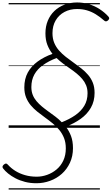

<svg xmlns="http://www.w3.org/2000/svg" viewBox="-70 -1035 904 1555"><path d="M225 449Q175 449 132.5 438Q90 427 55.5 409Q21 391 -4.5 370Q-30 349 -45 329Q-51 321 -49.5 313.5Q-48 306 -39 298Q-28 289 -21 289.5Q-14 290 -6 299Q19 327 54 349Q89 371 133 383.5Q177 396 227 396Q270 396 312 381Q354 366 388.5 337Q423 308 443 265Q463 222 463 167Q463 120 449 84Q435 48 411 18.5Q387 -11 357 -35.5Q327 -60 295 -83Q263 -106 233 -130Q203 -154 179 -182.5Q155 -211 141 -246.5Q127 -282 127 -327Q127 -396 155 -447.5Q183 -499 234.5 -536.5Q286 -574 355 -599Q329 -632 313.5 -672Q298 -712 298 -765Q298 -821 317 -867Q336 -913 370.5 -946Q405 -979 452 -997Q499 -1015 555 -1015Q604 -1015 650.5 -1001Q697 -987 737 -961Q777 -935 807 -902Q815 -893 814.5 -886Q814 -879 805 -870Q796 -862 788 -862Q780 -862 773 -869Q739 -899 704.5 -920Q670 -941 633 -951.5Q596 -962 554 -962Q497 -962 452 -938Q407 -914 381 -870Q355 -826 355 -766Q355 -722 369.5 -687.5Q384 -653 408.5 -625.5Q433 -598 463 -574.5Q493 -551 525.5 -528Q558 -505 588.5 -481Q619 -457 643.5 -428.5Q668 -400 682 -364.5Q696 -329 696 -283Q696 -215 666 -162.5Q636 -110 583.5 -72.5Q531 -35 463 -9Q489 24 505 66Q521 108 521 165Q521 230 496.5 283Q472 336 430.5 373Q389 410 335.5 429.5Q282 449 225 449ZM430 -45Q492 -69 539 -101.5Q586 -134 612.5 -178Q639 -222 639 -280Q639 -316 627.5 -344Q616 -372 596 -395.5Q576 -419 551 -439.5Q526 -460 497.5 -479.5Q469 -499 441 -520Q413 -541 388 -565Q325 -541 279 -508.5Q233 -476 208.5 -432Q184 -388 184 -330Q184 -295 195 -267Q206 -239 225.5 -216Q245 -193 269.5 -172.5Q294 -152 322 -132Q350 -112 378 -91Q406 -70 430 -45ZM0 490H739V500H0ZM0 -20H739V0H0ZM0 -505H739V-500H0ZM0 -1010H739V-1000H0Z"/></svg>

Font: Playwrite RO Guides
Style: Regular
Weight: 400
Designer: Veronika Burian, José Scaglione
Foundry: TypeTogether
Version: Version 1.003